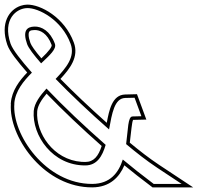

<svg xmlns="http://www.w3.org/2000/svg" viewBox="-159 -775 856 831"><path d="M42.2 -391.7C14.3 -360.8 -9.8 -329.2 -13 -295C-20.9 -189 68.4 -58 210.7 -59C260.6 -59.4 283.9 -98.5 298.3 -148.1C206.8 -228.2 115.5 -314.9 42.2 -391.7ZM372.5 -84.6C354.3 -27.5 318.1 20.6 240.2 21C39.9 22 -108.4 -193 -96.8 -327L-97.1 -328C-92.7 -381.1 -56.9 -424.4 -20.9 -460.6C-68 -514.3 -103.5 -558.7 -113.3 -586C-149 -691 -88.5 -739 -41.3 -740C8.5 -741 108.4 -689 146.4 -586C167.9 -529 126.9 -480.7 81.7 -433.4C145.8 -367.3 228.1 -289.3 313 -214.7C325.7 -283.6 335.8 -349.6 382.9 -351L423.5 -352L453 -272L414.4 -271C394 -270.6 395.6 -214.3 386.9 -151.3C430.9 -114.4 475.2 -79.6 521.3 -49L627.1 21H506.2L493.2 11C455.2 -17.3 414.4 -49.8 372.5 -84.6ZM19 -500.8C56.1 -536 87.2 -563.1 78.4 -586C58.1 -641 21 -661 -10.1 -660C-42 -659 -62.5 -643 -41.6 -584C-35.7 -567.6 -13.9 -538.2 19 -500.8ZM42.7 -369.6C112.4 -297.4 197 -217.2 281.1 -143.2C266.9 -99.6 247.6 -74.3 210.6 -74C204.9 -74 199.3 -74.1 193.8 -74.5C71.4 -83.5 -5 -200.2 2 -293.8C4.2 -317.8 20.7 -343.7 42.7 -369.6ZM379.3 -59.5C417 -28.5 450.8 -1.9 484.2 23L501.1 36H677L529.6 -61.5C486.4 -90.2 444.3 -123 402.8 -157.5C408.9 -205.2 411.7 -246 417 -256.1L474.4 -257.5L433.9 -367.3L382.4 -366C326.1 -364.3 313.4 -298.1 303.1 -243.5C229.8 -308.7 159 -375.9 102.5 -433.5C143.3 -477.3 183.9 -528.9 160.4 -591.2C120.3 -700.1 16 -756.2 -41.6 -755C-50.7 -754.8 -60 -753.2 -69.2 -750.1C-118.6 -733.7 -159.6 -675.6 -127.4 -581.1C-116.6 -550.7 -83.8 -510.2 -41.3 -461.1C-75.4 -425.4 -107.6 -383.2 -112.1 -329.2L-112.4 -325.9L-112 -324.9C-112.3 -320 -112.4 -316 -112.4 -311.4C-112 -169.2 37.5 37 240.3 36C316.3 35.6 357.9 -8.4 379.3 -59.5ZM20.1 -522.5C-7.8 -555.1 -23.6 -578.3 -27.4 -589C-32.5 -603.3 -34.7 -614.3 -35 -622.1C-35.8 -640.9 -29.4 -644.4 -9.6 -645C14.1 -645.8 45.7 -631.2 64.4 -580.7C67.1 -573.6 53.7 -554.2 20.1 -522.5Z"/></svg>

Font: Nordica Plus
Style: NordicaClassicLightConOpOblOl
Weight: 300
Version: Version 1.01